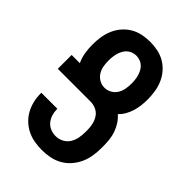

<svg xmlns="http://www.w3.org/2000/svg" viewBox="-221 -838 941 941"><g transform="rotate(45 250.0 -367.5)"><path d="M249 8Q223 8 197 3.5Q171 -1 147.5 -12.5Q124 -24 105 -42Q86 -60 73.5 -83Q61 -106 55 -131.5Q49 -157 49 -183V-189H160V-186Q160 -167 165.5 -149Q171 -131 183 -116.5Q195 -102 212.5 -95Q230 -88 249 -88Q270 -88 289 -98Q308 -108 319 -125.5Q330 -143 334 -163.5Q338 -184 338 -205V-220Q338 -240 333.5 -259.5Q329 -279 318 -295.5Q307 -312 288.5 -320.5Q270 -329 250 -329H23V-425H80Q68 -450 63.5 -477.5Q59 -505 59 -533Q59 -560 63 -586.5Q67 -613 77.5 -638Q88 -663 106 -684Q124 -705 147 -718.5Q170 -732 196.5 -737.5Q223 -743 250 -743Q277 -743 303.5 -737.5Q330 -732 353 -718.5Q376 -705 394 -684Q412 -663 422.5 -638Q433 -613 437 -586.5Q441 -560 441 -533Q441 -512 438.5 -491.5Q436 -471 430 -451Q424 -431 413.5 -412.5Q403 -394 388 -380Q405 -365 417 -346.5Q429 -328 436.5 -307Q444 -286 446.5 -264Q449 -242 449 -220V-205Q449 -177 444.5 -149.5Q440 -122 428.5 -97Q417 -72 398.5 -51Q380 -30 356 -16.5Q332 -3 304.5 2.5Q277 8 249 8ZM250 -425Q269 -425 286 -434.5Q303 -444 313 -460Q323 -476 326.5 -495Q330 -514 330 -533Q330 -546 328.5 -559Q327 -572 323.5 -584.5Q320 -597 313.5 -609Q307 -621 297.5 -629.5Q288 -638 275.5 -642.5Q263 -647 250 -647Q237 -647 224.5 -642.5Q212 -638 202.5 -629.5Q193 -621 186.5 -609Q180 -597 176.5 -584.5Q173 -572 171.5 -559Q170 -546 170 -533Q170 -514 173.5 -495Q177 -476 187 -460Q197 -444 214 -434.5Q231 -425 250 -425Z"/></g></svg>

Font: Moesevka
Style: Bold
Weight: 700
Monospace: yes
Designer: Belleve Invis
Foundry: Belleve Invis
Version: Version 32.5.0; ttfautohint (v1.8.4)